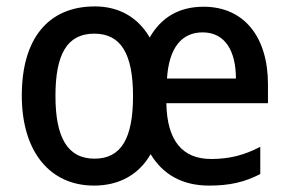

<svg xmlns="http://www.w3.org/2000/svg" viewBox="-20 -569 902 599"><path d="M615 -548C539 -548 483 -515 447 -452C410 -516 350 -549 276 -549C130 -549 48 -448 48 -271C48 -93 138 10 273 10C352 10 413 -24 450 -88C489 -23 551 10 632 10C698 10 743 -1 792 -26V-111C742 -85 696 -73 639 -73C549 -73 501 -130 499 -247H816V-306C816 -452 743 -548 615 -548ZM612 -468C683 -468 716 -409 716 -324H501C507 -420 547 -468 612 -468ZM274 -464C358 -464 395 -400 395 -269C395 -139 359 -74 275 -74C190 -74 153 -141 153 -270C153 -399 189 -464 274 -464Z"/></svg>

Font: Noto Sans Khmer SemiCondensed Medium
Style: Regular
Weight: 500
Width: 4
Designer: Danh Hong and the Monotype Design Team
Foundry: Monotype Imaging Inc.
Version: Version 2.004